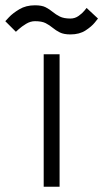

<svg xmlns="http://www.w3.org/2000/svg" viewBox="-90 -705 390 725"><path d="M75 0V-500H135V0ZM-70 -625Q-70 -625 -56 -640Q-42 -655 -17 -670Q8 -685 42 -685Q68 -685 82.5 -677.5Q97 -670 109 -660Q121 -650 136 -642.5Q151 -635 176 -635Q193 -635 207 -645Q221 -655 229 -665Q237 -675 237 -675L280 -635Q280 -635 268 -620Q256 -605 233 -590Q210 -575 176 -575Q151 -575 136 -582.5Q121 -590 109 -600Q97 -610 82.5 -617.5Q68 -625 42 -625Q25 -625 8.5 -615Q-8 -605 -19 -595Q-30 -585 -30 -585Z"/></svg>

Font: Epunda Sans Light
Style: Regular
Weight: 300
Designer: Simon Atzbach
Foundry: typofactur
Version: Version 2.204; ttfautohint (v1.8.4.7-5d5b)